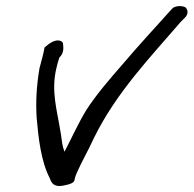

<svg xmlns="http://www.w3.org/2000/svg" viewBox="-20 -586 639 634"><path d="M110 -359V-358C100 -298 98 -247 101 -197C107 -130 115 -55 144 2C148 9 151 36 193 26C210 23 227 17 226 7L227 6C227 4 228 -3 234 -16C251 -55 269 -84 290 -130C364 -281 479 -400 577 -514L590 -527C604 -540 600 -555 592 -562C582 -567 564 -568 551 -560L539 -547C494 -497 435 -433 385 -374C344 -327 297 -273 264 -221C239 -180 215 -127 193 -85L188 -100C184 -116 183 -136 179 -155C169 -220 148 -284 166 -360C169 -373 172 -385 176 -396L177 -397L176 -396C193 -412 189 -431 188 -443C186 -450 176 -454 165 -452C147 -448 133 -434 127 -429C124 -409 116 -383 110 -359Z"/></svg>

Font: Stray Cat
Style: BdExtObl
Weight: 700
Version: Version 1.0